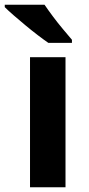

<svg xmlns="http://www.w3.org/2000/svg" viewBox="-48 -786 373 806"><path d="M227 0H78V-546H227ZM139 -766Q154 -744 174.5 -716.5Q195 -689 216.5 -663.5Q238 -638 254 -619V-606H155Q136 -619 110.5 -638.5Q85 -658 58.5 -680Q32 -702 9 -722Q-14 -742 -28 -756V-766Z"/></svg>

Font: Noto Sans Kannada
Style: Bold
Weight: 700
Designer: Jelle Bosma - Monotype Design Team
Foundry: Monotype Imaging Inc.
Version: Version 2.005; ttfautohint (v1.8.4.7-5d5b)